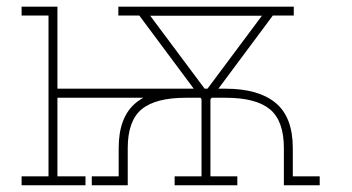

<svg xmlns="http://www.w3.org/2000/svg" viewBox="-20 -548 1041 568"><path d="M43.9 0V-26.4H123.5V-502H43.9V-528.3H149.9V-285.6H569.8V-258.8H149.9V-26.4H232.9V0ZM251.5 0V-26.4H331.1V-109.9Q331.1 -202.1 382.1 -243.9Q433.1 -285.6 530.3 -285.6Q536.1 -285.6 541.7 -285.6Q547.4 -285.6 553.2 -285.6L392.1 -502H330.1V-528.3H849.1V-502H787.1L626 -285.6Q631.3 -285.6 636.7 -285.6Q642.1 -285.6 647.5 -285.6Q744.1 -285.6 795.2 -243.7Q846.2 -201.7 846.2 -109.9V-26.4H925.8V0H819.8V-109.9Q819.8 -190.4 778.6 -224.6Q737.3 -258.8 647.5 -258.8H606L602.5 -253.9V-26.4H682.1V0H496.6V-26.4H576.2V-254.4L573.2 -258.8H530.3Q439.9 -258.8 398.9 -224.6Q357.9 -190.4 357.9 -109.9V0ZM585.4 -285.6H593.8L754.9 -501.5H424.3Z"/></svg>

Font: Roboto Slab LO Thin
Style: Regular
Weight: 250
Designer: Google
Version: Version 2.00;September 28, 2018;FontCreator 11.5.0.2427 64-b